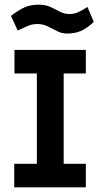

<svg xmlns="http://www.w3.org/2000/svg" viewBox="-20 -803 429 823"><path d="M42 -589H348V-488H253V-101H348V0H41V-101H138V-488H42ZM56 -672 27 -735Q60 -760 85.5 -771.5Q111 -783 147 -783Q175 -783 196.5 -773Q218 -763 236.5 -753Q255 -743 277 -743Q297 -743 312.5 -749.5Q328 -756 355 -773L382 -709Q354 -683 329.5 -671.5Q305 -660 269 -659Q246 -659 226 -669Q206 -679 185.5 -689.5Q165 -700 141 -700Q119 -700 102 -693Q85 -686 56 -672Z"/></svg>

Font: Podkova
Style: Bold
Weight: 700
Designer: Ilya Yudin
Foundry: Cyreal (www.cyreal.org)
Version: Version 2.102; ttfautohint (v1.8.1.43-b0c9)